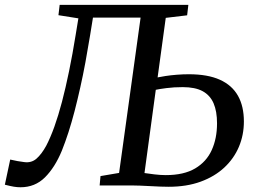

<svg xmlns="http://www.w3.org/2000/svg" viewBox="-53 -763 1051 790"><path d="M31.5 7.5Q17.5 7.5 4 5.2Q-9.5 3 -33 -3L-11 -106.5Q3.5 -103 19 -100.2Q34.5 -97.5 47 -96Q77 -92 98 -111Q119 -130 137 -163Q154.5 -196.5 170.8 -241.8Q187 -287 202 -344Q217 -401 231.2 -470.2Q245.5 -539.5 258.5 -620.5L269.5 -687.5L187.5 -700.5L192.5 -743H722L717 -700L629 -689.5L595.5 -444.5Q606.5 -447 627.8 -450.2Q649 -453.5 674.5 -455.5Q700 -457.5 724 -457.5Q801.5 -457.5 851.5 -435Q901.5 -412.5 926 -369.2Q950.5 -326 950.5 -263Q950.5 -207.5 930 -159Q909.5 -110.5 869.8 -73.5Q830 -36.5 772.5 -15.5Q715 5.5 641 5.5Q627 5.5 607 4.8Q587 4 565 2.8Q543 1.5 522.8 0.8Q502.5 0 488 0H357L360.5 -38.5L437 -51.5L525.5 -690.5H329.5L317.5 -616.5Q308.5 -561 298.5 -507Q288.5 -453 277.2 -402.8Q266 -352.5 254 -306.2Q242 -260 228.8 -219Q215.5 -178 201.5 -143Q173 -74 132 -33.2Q91 7.5 31.5 7.5ZM629 -42.5Q703.5 -42.5 750 -70Q796.5 -97.5 818.2 -145.5Q840 -193.5 840 -255.5Q840 -305 825.8 -338Q811.5 -371 780.8 -387.8Q750 -404.5 699 -404.5Q662.5 -404.5 631.8 -400.5Q601 -396.5 588 -393.5L541.5 -51Q557 -48.5 582.5 -45.5Q608 -42.5 629 -42.5Z"/></svg>

Font: Merriweather 24pt
Style: Italic
Weight: 400
Italic angle: -7.8°
Designer: Eben Sorkin
Foundry: Eben Sorkin
Version: Version 2.101